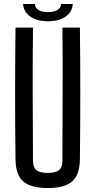

<svg xmlns="http://www.w3.org/2000/svg" viewBox="-20 -939 480 966"><path d="M220 7Q134 7 96.5 -26.5Q59 -60 58 -137Q56 -304 56 -468.5Q56 -633 58 -800H146Q144 -633 144.5 -464.5Q145 -296 146 -129Q146 -97 163 -83Q180 -69 220 -69Q260 -69 277 -83Q294 -97 294 -129Q294 -296 295 -464.5Q296 -633 294 -800H382Q384 -633 384 -468.5Q384 -304 382 -137Q381 -60 343.5 -26.5Q306 7 220 7ZM96 -919H156Q156 -900 173.5 -889Q191 -878 221 -878Q251 -878 269 -889Q287 -900 287 -919H346Q344 -879 310 -855.5Q276 -832 221 -832Q167 -832 133 -855.5Q99 -879 96 -919Z"/></svg>

Font: Big Shoulders Text Medium
Style: Regular
Weight: 500
Designer: Patric King
Foundry: XO Type Co
Version: Version 1.000; ttfautohint (v1.8.2)